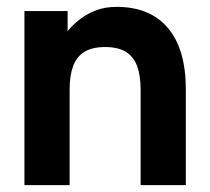

<svg xmlns="http://www.w3.org/2000/svg" viewBox="-20 -540 613 560"><path d="M390.1 0H522V-279.3Q522 -396.5 469.8 -458.3Q417.7 -520 319.8 -520Q286.4 -520 259.5 -509.6Q232.7 -499.3 212.4 -483.3Q192.1 -467.3 177.2 -449.2V-507.8H51.3V0H183.1V-279.3Q183.1 -319.6 193.2 -347Q203.4 -374.5 226.1 -388.7Q248.8 -402.8 286.6 -402.8Q324.5 -402.8 347.2 -388.7Q369.9 -374.5 380 -347Q390.1 -319.6 390.1 -279.3Z"/></svg>

Font: Giphurs
Style: Regular
Weight: 400
Version: Version 2.010